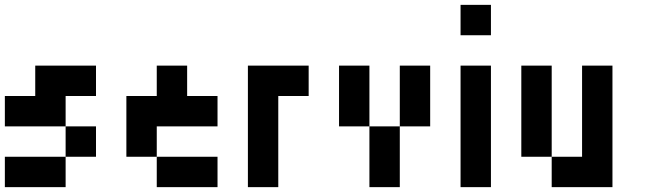

<svg xmlns="http://www.w3.org/2000/svg" viewBox="-20 -770 2665 790"><path d="M125 -375V-500H375V-375H250V-250H0V-375ZM375 -125H250V-250H375ZM250 -125V0H0V-125Z M625 -125H500V-375H625V-500H750V-375H875V-250H625ZM625 0V-125H875V0Z M1125 0H1000V-500H1250V-375H1125Z M1500 -250H1375V-500H1500ZM1625 -250V-500H1750V-250ZM1625 0H1500V-250H1625Z M1875 -625V-750H2000V-625ZM2000 0H1875V-500H2000Z M2250 0V-125H2125V-500H2250V-125H2375V-500H2500V0Z"/></svg>

Font: Tiny5
Style: Regular
Weight: 400
Designer: Stefan Schmidt
Foundry: Made with Bits'n'Picas by Kreative Software
Version: Version 1.002; ttfautohint (v1.8.4.7-5d5b)